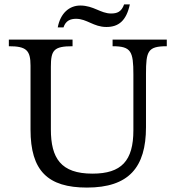

<svg xmlns="http://www.w3.org/2000/svg" viewBox="-20 -836 792 868"><path d="M734 -657H489V-627C573 -627 583 -604 583 -499V-247C583 -109 529 -51 398 -51C255 -51 210 -121 210 -251V-534C210 -609 223 -627 308 -627V-657H20V-627C99 -627 118 -609 118 -539V-250C118 -64 196 12 373 12C562 12 640 -79 640 -261V-502C640 -605 648 -627 734 -627ZM541 -816C529 -782 509 -775 482 -775C435 -775 403 -811 343 -811C293 -811 253 -776 241 -712H267C277 -743 299 -751 324 -751C373 -751 403 -714 461 -714C516 -714 551 -742 567 -816Z"/></svg>

Font: STIX Two Math
Style: Regular
Weight: 400
Designer: Ross Mills, John Hudson & Paul Hanslow, Tiro Typeworks Ltd; with portions MicroPress Inc., with additions and correction
Foundry: Tiro Typeworks Ltd
Version: Version 2.02 b142